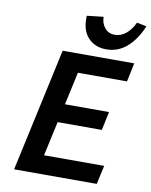

<svg xmlns="http://www.w3.org/2000/svg" viewBox="-94 -940 794 1009"><g transform="rotate(10 303.0 -435.5)"><path d="M493 0H52L195 -658H577L556 -558H294L194 -100H515ZM150 -284 172 -383H491L470 -284ZM418 -705Q358 -705 321 -745Q284 -785 288 -861L376 -871Q376 -837 396 -812.5Q416 -788 450 -788Q482 -788 509.5 -810.5Q537 -833 554 -871L606 -861Q578 -791 530.5 -748Q483 -705 418 -705Z"/></g></svg>

Font: Ysabeau Infant
Style: Bold Italic
Weight: 700
Italic angle: -12°
Designer: Christian Thalmann (Catharsis Fonts)
Version: Version 2.001;gftools[0.9.30]; featfreeze: ss01,ss02,lnum